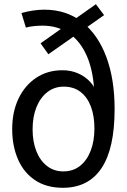

<svg xmlns="http://www.w3.org/2000/svg" viewBox="-20 -881 602 913"><path d="M279 12Q201 12 147 -24Q93 -60 65.5 -123.5Q38 -187 38 -267Q38 -349 68 -412Q98 -475 152 -511Q206 -547 277 -547Q317 -547 350.5 -532.5Q384 -518 408 -492.5Q432 -467 443 -432H429Q425 -541 393.5 -613.5Q362 -686 308 -722.5Q254 -759 182 -759Q164 -759 143 -757Q122 -755 103 -750L82 -819Q110 -827 138 -831Q166 -835 190 -835Q297 -835 371.5 -775.5Q446 -716 485.5 -610.5Q525 -505 525 -362Q525 -174 462.5 -81Q400 12 279 12ZM281 -66Q328 -66 361 -92.5Q394 -119 411.5 -165Q429 -211 429 -270Q429 -329 412.5 -373.5Q396 -418 363.5 -443.5Q331 -469 283 -469Q238 -469 204.5 -442.5Q171 -416 153 -370.5Q135 -325 135 -266Q135 -208 152.5 -163Q170 -118 203 -92Q236 -66 281 -66ZM210 -623 173 -675 436 -861 475 -809Z"/></svg>

Font: Yaldevi Medium
Style: Regular
Weight: 500
Designer: Sol Matas, Rajitha Manaperi, Kosala Senevirathne
Foundry: Mooniak
Version: Version 1.100